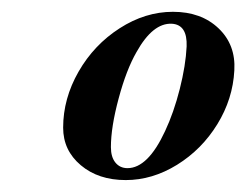

<svg xmlns="http://www.w3.org/2000/svg" viewBox="-20 -698 413 322"><path d="M270 -678.2Q317.4 -678.2 346.4 -650.6Q375.5 -623 373 -580.1Q370.6 -532.2 344.5 -489.7Q318.4 -447.3 276.9 -421.6Q235.4 -396 190.9 -396Q145 -396 115.5 -420.9Q85.9 -445.8 85.9 -483.9Q85.9 -532.7 111.8 -577.9Q137.7 -623 180.7 -650.6Q223.6 -678.2 270 -678.2ZM268.1 -658.2Q236.3 -659.7 209 -610.8Q191.9 -581.1 179 -533Q166 -484.9 166 -451.2Q166 -434.6 173.6 -425.3Q181.2 -416 193.8 -416Q228 -416 256.8 -478Q271.5 -509.3 281.5 -548.8Q291.5 -588.4 293 -620.1Q294.4 -656.7 268.1 -658.2Z"/></svg>

Font: Accordance
Style: Bold-Italic
Weight: 700
Italic angle: -11°
Version: Version 1.2 (build January 31, 2020) Miklal Software Solutio